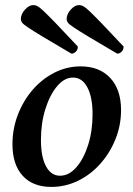

<svg xmlns="http://www.w3.org/2000/svg" viewBox="-20 -723 524 755"><path d="M182 12Q109 12 69 -32Q29 -76 29 -156Q29 -217 50.5 -272.5Q72 -328 109 -370.5Q146 -413 194.5 -437.5Q243 -462 297 -462Q371 -462 413.5 -416.5Q456 -371 456 -290Q456 -230 434 -175.5Q412 -121 374 -78.5Q336 -36 286.5 -12Q237 12 182 12ZM216 -32Q251 -32 280 -65Q309 -98 326.5 -153Q344 -208 344 -274Q344 -341 323.5 -379.5Q303 -418 267 -418Q233 -418 204.5 -384Q176 -350 158.5 -294.5Q141 -239 141 -173Q141 -106 161 -69Q181 -32 216 -32ZM261 -512Q189 -554 148.5 -578.5Q108 -603 89.5 -615.5Q71 -628 66.5 -634.5Q62 -641 62 -648Q62 -667 78 -685Q94 -703 111 -703Q119 -703 127 -699Q135 -695 151 -680Q167 -665 199 -632Q231 -599 286 -540Q286 -527 278 -519.5Q270 -512 261 -512ZM441 -512Q369 -554 328.5 -578.5Q288 -603 269.5 -615.5Q251 -628 246.5 -634.5Q242 -641 242 -648Q242 -667 258 -685Q274 -703 291 -703Q299 -703 307 -699Q315 -695 331 -680Q347 -665 379 -632Q411 -599 466 -540Q466 -527 458 -519.5Q450 -512 441 -512Z"/></svg>

Font: Petrona SemiBold
Style: Italic
Weight: 600
Italic angle: -9°
Designer: Ringo R. Seeber
Foundry: Ringo R. Seeber
Version: Version 2.001; ttfautohint (v1.8.3)